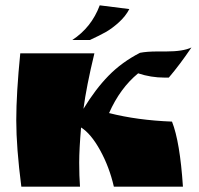

<svg xmlns="http://www.w3.org/2000/svg" viewBox="-20 -700 747 720"><path d="M570 -507H603Q667 -507 698 -522Q654 -457 613 -409H597Q546 -409 498 -425Q430 -369 389 -276Q495 -249 625 -244Q655 -168 666 0H407Q390 -74 355.5 -136.5Q321 -199 284 -222Q277 -140 277 -90Q277 -40 280 0H60Q41 -147 41 -248.5Q41 -350 56 -500H334Q304 -376 293 -292Q338 -366 387.5 -416.5Q437 -467 505 -502Q531 -507 570 -507ZM354 -680 465 -666Q451 -639 425.5 -616Q400 -593 377 -580Q354 -567 317 -550H251Q323 -597 354 -680Z"/></svg>

Font: Ruslan Display
Style: Regular
Weight: 400
Designer: Denis Masharov, Vladimir Rabdu
Foundry: Denis Masharov, Vladimir Rabdu
Version: Version 1.000; ttfautohint (v1.4.1)